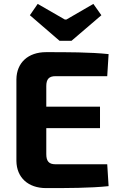

<svg xmlns="http://www.w3.org/2000/svg" viewBox="-20 -960 616 983"><path d="M285 -751H346L499 -882L458 -940L320 -860H312L173 -940L133 -882ZM529 -119H264C231 -119 217 -134 217 -171V-304H492V-414H217V-519C217 -555 231 -570 264 -570H529L536 -683C442 -693 323 -693 216 -693C124 -693 65 -639 64 -554V-136C65 -51 124 3 216 3C323 3 442 3 536 -7Z"/></svg>

Font: SnT
Style: Bold
Weight: 700
Designer: Natanael Gama
Version: Version 1.001;PS 001.001;hotconv 1.0.70;makeotf.lib2.5.58329